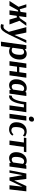

<svg xmlns="http://www.w3.org/2000/svg" viewBox="2312 -3080 1029 5693"><g transform="rotate(90 2826.5 -233.5)"><path d="M459 -283 518 -307 654 -500H745L596 -295L705 0H561L495 -225L448 -210L419 0H286L322 -260L283 -247L148 0H9L182 -270L107 -500H197L254 -305L332 -329L356 -500H489Z M716 168Q739 179 765 179Q811 179 844.5 143Q878 107 924 20L785 -500H945L1018 -146L1171 -500H1253L1007 11Q946 137 892.5 199Q839 261 770 261Q747 261 728 257Q709 253 702 250L695 246Z M1320 -500H1427L1439 -455H1441Q1446 -461 1455.5 -470.5Q1465 -480 1500 -495.5Q1535 -511 1577 -511Q1654 -511 1700 -456.5Q1746 -402 1746 -310Q1746 -172 1679 -80.5Q1612 11 1505 11Q1466 11 1437 1.5Q1408 -8 1399 -18L1390 -27H1387L1348 250L1215 254ZM1437 -391 1396 -96Q1419 -65 1466 -65Q1605 -65 1605 -321Q1605 -433 1523 -433Q1499 -433 1477.5 -422.5Q1456 -412 1447 -401L1438 -390Z M1863 -500H1996L1966 -291H2121L2151 -500H2284L2214 0H2081L2112 -223H1957L1926 0H1793Z M2756 0H2654L2638 -44H2637Q2636 -42 2633.5 -38Q2631 -34 2620.5 -24.5Q2610 -15 2596.5 -8Q2583 -1 2559 5Q2535 11 2506 11Q2427 11 2379 -44.5Q2331 -100 2331 -195Q2331 -331 2403 -421Q2475 -511 2589 -511Q2630 -511 2657.5 -500.5Q2685 -490 2692 -480L2700 -470H2704L2728 -500H2826ZM2549 -67Q2573 -67 2594 -77Q2615 -87 2623.5 -95.5Q2632 -104 2637 -112L2678 -395Q2658 -435 2607 -435Q2543 -435 2507 -370Q2471 -305 2471 -175Q2471 -67 2549 -67Z M3237 0H3104L3164 -427H3075Q3017 11 2835 11Q2821 11 2806 8L2820 -72Q2823 -71 2830 -71Q2866 -71 2897 -109Q2928 -147 2949.5 -211Q2971 -275 2985.5 -347.5Q3000 -420 3009 -500H3307Z M3468 -708Q3491 -728 3523 -728Q3554 -728 3572 -709Q3587 -690 3587 -664Q3587 -623 3556 -594Q3531 -575 3501 -575Q3469 -575 3452 -595Q3436 -612 3436 -640Q3436 -681 3468 -708ZM3487 0H3354L3424 -500H3557Z M4009 -400Q3943 -444 3897 -444Q3747 -444 3747 -172Q3747 -111 3774.5 -83.5Q3802 -56 3844 -56Q3879 -56 3907.5 -71.5Q3936 -87 3947 -102L3958 -118L4001 -88Q3999 -84 3995.5 -77.5Q3992 -71 3977 -53.5Q3962 -36 3943.5 -23Q3925 -10 3892 0.5Q3859 11 3820 11Q3719 11 3662 -44.5Q3605 -100 3605 -202Q3605 -342 3679.5 -426.5Q3754 -511 3882 -511Q3915 -511 3951.5 -499.5Q3988 -488 4008 -476L4028 -464Z M4338 -427 4278 0H4146L4206 -427H4061L4072 -500H4492L4481 -427Z M4917 0H4815L4799 -44H4798Q4797 -42 4794.5 -38Q4792 -34 4781.5 -24.5Q4771 -15 4757.5 -8Q4744 -1 4720 5Q4696 11 4667 11Q4588 11 4540 -44.5Q4492 -100 4492 -195Q4492 -331 4564 -421Q4636 -511 4750 -511Q4791 -511 4818.5 -500.5Q4846 -490 4853 -480L4861 -470H4865L4889 -500H4987ZM4710 -67Q4734 -67 4755 -77Q4776 -87 4784.5 -95.5Q4793 -104 4798 -112L4839 -395Q4819 -435 4768 -435Q4704 -435 4668 -370Q4632 -305 4632 -175Q4632 -67 4710 -67Z M5596 0H5472L5509 -328L5516 -382H5514L5332 0H5241L5174 -382H5172L5167 -354L5102 0H5028L5125 -500H5285L5331 -142H5333L5496 -500H5653Z"/></g></svg>

Font: Arsenal
Style: Bold Italic
Weight: 700
Italic angle: -9.10001°
Designer: Andrij Shevchenko
Foundry: Stairsfor
Version: Version 2.001;PS 002.001;hotconv 1.0.88;makeotf.lib2.5.64775